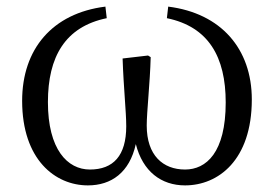

<svg xmlns="http://www.w3.org/2000/svg" viewBox="-20 -547 828 581"><path d="M485 -492C611 -466 663 -375 663 -237C663 -85 604 -34 540 -34C473 -34 424 -77 424 -167C424 -209 434 -296 436 -374L428 -379L351 -370C354 -280 362 -209 362 -165C362 -76 323 -34 252 -34C184 -34 125 -95 125 -238C125 -375 177 -466 303 -492L299 -527C138 -507 47 -398 47 -242C47 -64 147 14 246 14C317 14 372 -25 391 -111C412 -28 468 14 540 14C640 14 742 -62 742 -246C742 -399 649 -507 489 -527Z"/></svg>

Font: Source Han Serif AKR9
Style: Regular
Weight: 400
Designer: Ryoko NISHIZUKA 西塚涼子 (kana & ideographs); Frank Grießhammer (Latin, Greek & Cyrillic); Sandoll Communications 산돌커뮤니케이션, 
Foundry: Adobe Systems Incorporated
Version: Version 1.005;hotconv 1.0.107;makeotfexe 2.5.65593